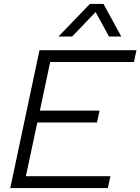

<svg xmlns="http://www.w3.org/2000/svg" viewBox="-20 -952 711 972"><path d="M32 0 180 -698H671L658 -638H234L182 -392H484L471 -332H169L111 -60H539L526 0ZM276 -767 435 -932H504L594 -767H532L464 -891L345 -767Z"/></svg>

Font: Azeret Mono ExtraLight
Style: Italic
Weight: 250
Italic angle: -12°
Designer: Martin Vácha
Foundry: Displaay
Version: Version 1.002